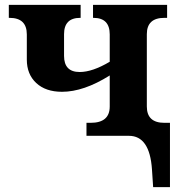

<svg xmlns="http://www.w3.org/2000/svg" viewBox="-20 -556 721 786"><path d="M334 0V-53.2H351.1Q429.2 -53.2 429.2 -120.1V-247.1Q322.8 -180.2 233.9 -180.2Q167 -180.2 128.4 -216.1Q89.8 -252 89.8 -312V-415Q89.8 -482.9 19 -482.9H16.1V-536.1H310.1V-482.9H308.1Q242.2 -482.9 242.2 -416V-327.1Q242.2 -261.2 306.2 -261.2Q358.4 -261.2 429.2 -303.2V-415Q429.2 -482.9 362.8 -482.9H360.8V-536.1H664.1V-482.9H652.8Q581.1 -482.9 581.1 -416V-120.1Q581.1 -53.2 652.8 -53.2H675.8V210H606.9L602.1 137.2Q592.8 0 507.8 0Z"/></svg>

Font: Droids
Style: b
Weight: 700
Foundry: Ascender Corporation
Version: Version 1.00 build 113